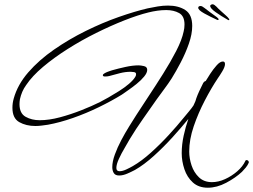

<svg xmlns="http://www.w3.org/2000/svg" viewBox="-20 -677 1181 896"><path d="M1044 -584Q1012 -602 986 -620.5Q960 -639 961 -650Q961 -653 965 -655Q968 -657 973 -657Q980 -656 990 -646Q998 -637 1011 -625.5Q1024 -614 1034.5 -604.5Q1045 -595 1047 -591Q1050 -590 1050 -585Q1049 -581 1044 -584ZM994 -584Q961 -599 933 -614.5Q905 -630 905 -641Q905 -644 908 -647Q911 -649 916 -649Q923 -649 934 -640Q944 -632 957.5 -622Q971 -612 983 -603.5Q995 -595 997 -592Q1000 -591 1000 -586Q1000 -582 994 -584ZM950 199Q907 199 880 174.5Q853 150 840.5 112.5Q828 75 828 38Q828 -2 837 -43.5Q846 -85 859 -122Q829 -85 786.5 -38Q744 9 698 50.5Q652 92 610 116Q595 124 574.5 133Q554 142 536 142Q518 142 511 130.5Q504 119 504 103Q504 77 516 44Q528 11 546 -23Q564 -57 583 -87.5Q602 -118 616 -140Q639 -176 672.5 -226.5Q706 -277 741 -332.5Q776 -388 802.5 -439.5Q829 -491 837 -530Q841 -545 841 -563Q841 -602 816 -616Q791 -630 756 -630Q735 -630 714 -627Q693 -624 673 -619Q624 -607 560.5 -582Q497 -557 428.5 -523Q360 -489 296 -448.5Q232 -408 181 -365Q130 -322 102 -280Q91 -265 84 -248.5Q77 -232 73 -214Q72 -208 71.5 -202Q71 -196 71 -191Q71 -148 99.5 -132Q128 -116 165 -116Q209 -116 259.5 -129.5Q310 -143 359.5 -162.5Q409 -182 447 -201Q463 -209 486.5 -222.5Q510 -236 535.5 -252Q561 -268 581.5 -285.5Q602 -303 611 -318Q613 -321 614 -324Q615 -327 615 -331Q615 -339 605.5 -340.5Q596 -342 590 -342Q565 -342 539.5 -335.5Q514 -329 489 -322Q485 -321 480 -320.5Q475 -320 470 -320Q460 -320 460 -326Q460 -331 469.5 -336Q479 -341 489.5 -344.5Q500 -348 503 -349Q531 -357 565 -364.5Q599 -372 627 -372Q637 -372 652 -368.5Q667 -365 667 -351Q667 -337 652.5 -319.5Q638 -302 617.5 -285.5Q597 -269 577.5 -255.5Q558 -242 548 -235Q501 -206 441.5 -177Q382 -148 320.5 -126.5Q259 -105 204 -95Q190 -93 175 -91Q160 -89 145 -89Q102 -89 70 -107Q38 -125 38 -174Q38 -196 44 -217Q62 -282 112 -339.5Q162 -397 232 -445.5Q302 -494 380 -532.5Q458 -571 533.5 -597.5Q609 -624 669 -638Q692 -643 716.5 -647Q741 -651 764 -651Q813 -651 845 -630Q877 -609 877 -556Q877 -518 861.5 -473.5Q846 -429 823.5 -386Q801 -343 781 -311Q765 -286 746.5 -261.5Q728 -237 711 -213Q679 -167 646.5 -121Q614 -75 585 -27Q577 -12 562 13Q547 38 535 64Q523 90 523 107Q523 122 538 122Q552 122 570 113.5Q588 105 600 98Q640 75 683.5 36Q727 -3 767 -46.5Q807 -90 836 -126Q845 -137 860.5 -155.5Q876 -174 883 -185Q885 -189 887.5 -195Q890 -201 892 -205Q893 -208 894 -211.5Q895 -215 896 -218Q902 -235 910 -252Q918 -269 926 -285Q928 -290 931.5 -294Q935 -298 940 -299Q947 -311 961 -332.5Q975 -354 991 -372Q1007 -390 1020 -390Q1030 -390 1030 -378Q1030 -365 1017 -343.5Q1004 -322 996 -311Q966 -266 935.5 -207.5Q905 -149 884 -87.5Q863 -26 863 30Q863 62 874 95Q885 128 908.5 150.5Q932 173 969 173Q999 173 1030 159Q1061 145 1087 122.5Q1113 100 1125 74Q1126 70 1131 70Q1134 70 1137.5 72.5Q1141 75 1141 80V82Q1136 94 1127 105Q1118 116 1109 125Q1079 153 1035.5 176Q992 199 950 199ZM994 -584Q961 -599 933 -614.5Q905 -630 905 -641Q905 -644 908 -647Q911 -649 916 -649Q923 -649 934 -640Q944 -632 957.5 -622Q971 -612 983 -603.5Q995 -595 997 -592Q1000 -591 1000 -586Q1000 -582 994 -584Z"/></svg>

Font: Sassy Frass
Style: Regular
Weight: 400
Designer: Robert E. Leuschke
Foundry: Robert E. Leuschke
Version: Version 1.010; ttfautohint (v1.8.3)